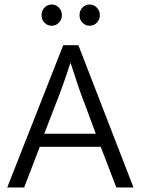

<svg xmlns="http://www.w3.org/2000/svg" viewBox="-20 -830 623 850"><path d="M164 -763Q164 -783 177 -796.5Q190 -810 209 -810Q227 -810 240.5 -796.5Q254 -783 254 -763Q254 -743 240.5 -729.5Q227 -716 209 -716Q190 -716 177 -729.5Q164 -743 164 -763ZM332 -763Q332 -783 345 -796.5Q358 -810 377 -810Q395 -810 408.5 -796.5Q422 -783 422 -763Q422 -743 408.5 -729.5Q395 -716 377 -716Q358 -716 345 -729.5Q332 -743 332 -763ZM176 -238H404L354 -373Q340 -408 325 -452.5Q310 -497 293 -550H291Q283 -524 275 -501Q267 -478 259.5 -457Q252 -436 244.5 -415.5Q237 -395 228 -373ZM260 -630H327L571 0H495L426 -180H156L87 0H12Z"/></svg>

Font: Ek Mukta Light
Style: Regular
Weight: 300
Designer: Girish Dalvi and Yashodeep Gholap
Foundry: Ek Type
Version: Version 2.538;PS 1.002;hotconv 16.6.51;makeotf.lib2.5.65220;